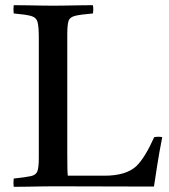

<svg xmlns="http://www.w3.org/2000/svg" viewBox="-20 -721 654 742"><path d="M33 1Q31 -14 33 -31Q80 -36 100 -40.5Q120 -45 125 -60.5Q130 -76 130 -111V-576Q130 -618 125 -636Q120 -654 99.5 -659.5Q79 -665 33 -669Q31 -684 33 -701Q54 -701 82.5 -700.5Q111 -700 139 -699.5Q167 -699 185 -699Q204 -699 232.5 -699.5Q261 -700 290.5 -700.5Q320 -701 339 -701Q342 -686 339 -669Q292 -665 271 -660Q250 -655 245 -640Q240 -625 240 -589V-124Q240 -90 240.5 -69.5Q241 -49 242 -42H384Q467 -42 507 -79Q540 -111 576 -191Q592 -194 607 -191Q595 -130 587.5 -81.5Q580 -33 575 0Q478 0 381.5 -0.5Q285 -1 188 -1Q169 -1 140 -0.5Q111 0 82 0.5Q53 1 33 1Z"/></svg>

Font: Tiro Devanagari Hindi
Style: Regular
Weight: 400
Designer: Devanagari: John Hudson & Fiona Ross. Latin: John Hudson.
Foundry: Tiro Typeworks Ltd.
Version: Version 1.52